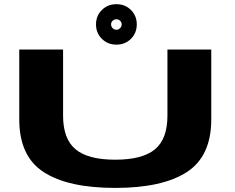

<svg xmlns="http://www.w3.org/2000/svg" viewBox="-20 -918 1151 942"><path d="M545.5 4Q314.5 4 194.5 -73.5Q74.5 -151 74.5 -332.5V-675H289.5V-350.5Q289.5 -236.5 350.8 -185.5Q412 -134.5 545.2 -134.5Q678.5 -134.5 740 -185.2Q801.5 -236 801.5 -350.5V-675H1016.5V-332.5Q1016.5 -151 896.2 -73.5Q776 4 545.5 4ZM551 -699Q508.5 -699 479.8 -727.5Q451 -756 451 -798.5Q451 -840.5 479.8 -869Q508.5 -897.5 551 -897.5Q594 -897.5 622.5 -869Q651 -840.5 651 -798.5Q651 -756 622.5 -727.5Q594 -699 551 -699ZM551 -772Q561.5 -772 569.2 -779.8Q577 -787.5 577 -798.5Q577 -809 569.2 -816.2Q561.5 -823.5 551 -823.5Q540.5 -823.5 532.8 -816.2Q525 -809 525 -798.5Q525 -787.5 532.8 -779.8Q540.5 -772 551 -772Z"/></svg>

Font: Anybody UltraExpanded Regular
Style: Bold
Weight: 700
Width: 9
Designer: Tyler Finck
Foundry: Etcetera Type Company
Version: Version 1.010; ttfautohint (v1.8.3) -l 8 -r 50 -G 200 -x 14 